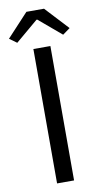

<svg xmlns="http://www.w3.org/2000/svg" viewBox="-111 -881 483 923"><g transform="rotate(-10 131.0 -419.0)"><path d="M-17 -725 88 -838H174L279 -725L243 -699L133 -792H129L19 -699ZM90 0V-656H173V0Z"/></g></svg>

Font: TypoPRO Source Sans Pro
Style: Regular
Weight: 400
Designer: Paul D. Hunt
Foundry: Adobe Systems Incorporated
Version: Version 2.020;PS 2.000;hotconv 1.0.86;makeotf.lib2.5.63406